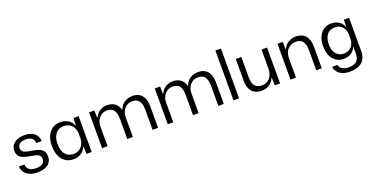

<svg xmlns="http://www.w3.org/2000/svg" viewBox="-27 -1597 5139 2641"><g transform="rotate(-20 2542.0 -276.0)"><path d="M255.3 10Q206.1 10 167.1 -1.9Q128 -13.9 100.1 -35.4Q72.3 -56.9 57.1 -87.5Q42 -118.1 40.6 -155.3H120.7Q123.4 -119.7 140.9 -96.6Q158.3 -73.4 188.5 -62.4Q218.7 -51.3 257.4 -51.3Q318.3 -51.3 350.6 -74.4Q382.9 -97.4 382.9 -139.1Q382.9 -170.6 369.1 -188.3Q355.4 -206 326.4 -215.9Q297.3 -225.7 249.9 -232.6Q185.4 -242.1 142 -258.3Q98.6 -274.4 76.8 -303.6Q55 -332.7 55 -381Q55 -427.4 80.1 -461.6Q105.3 -495.9 150.3 -515.3Q195.3 -534.7 255.4 -534.7Q316.3 -534.7 360.3 -515.4Q404.3 -496 428.9 -460.4Q453.6 -424.7 455.1 -375.9H375.7Q374.3 -411 358.5 -432.4Q342.7 -453.7 316.2 -463.6Q289.7 -473.4 254.4 -473.4Q198.4 -473.4 167.2 -450.3Q136 -427.1 136 -388.7Q136 -360.4 150.9 -342.9Q165.7 -325.4 197.1 -315.8Q228.6 -306.1 277 -299Q335.9 -290.7 378.3 -275Q420.7 -259.3 443.1 -228.9Q465.4 -198.4 465.4 -146.1Q465.4 -96.4 439.3 -61.5Q413.1 -26.6 365.8 -8.3Q318.4 10 255.3 10Z M780.9 8.6Q732.6 8.6 692.4 -10.1Q652.3 -28.7 623.3 -63.6Q594.3 -98.6 578.8 -148.9Q563.3 -199.3 563.3 -262.7Q563.3 -347.7 590.8 -408.6Q618.3 -469.4 667.3 -501.7Q716.3 -534 780.9 -534Q826.4 -534 863.5 -519.4Q900.6 -504.9 926.6 -478.8Q952.7 -452.7 964.9 -417.1H969.9L973.3 -524.7H1049.6V0H973.3L969.9 -109H964.9Q946.3 -56.1 897.9 -23.8Q849.4 8.6 780.9 8.6ZM806.9 -59.4Q858.9 -59.4 894.9 -83.5Q931 -107.6 949.8 -146.6Q968.6 -185.6 968.6 -231.1V-295Q968.6 -341.1 949.5 -380.4Q930.4 -419.6 894.5 -443.1Q858.6 -466.7 808.3 -466.7Q758 -466.7 721.7 -442.5Q685.4 -418.3 665.8 -372.9Q646.1 -327.4 646.1 -262.7Q646.1 -199.7 665.5 -153.8Q684.9 -107.9 720.9 -83.6Q756.9 -59.4 806.9 -59.4Z M1202.1 0V-524.7H1279.3L1282.4 -415.7H1287.6Q1311.3 -474.3 1360.1 -503.8Q1408.9 -533.3 1467.7 -533.3Q1527.9 -533.3 1574 -504Q1620.1 -474.7 1640 -406.9H1648Q1671.4 -469.9 1722.6 -501.6Q1773.7 -533.3 1837.7 -533.3Q1890.9 -533.3 1932.6 -511.1Q1974.3 -488.9 1998.1 -439.6Q2021.9 -390.4 2021.9 -309.4V0H1941.6V-293.1Q1941.6 -352 1927.4 -390.1Q1913.3 -428.1 1884.4 -446.6Q1855.6 -465 1810.3 -465Q1762.6 -465 1727.1 -441Q1691.6 -417 1672.2 -376.4Q1652.9 -335.7 1652.9 -283.7V0H1571.1V-293.1Q1571.1 -352 1557 -390.1Q1542.9 -428.1 1514.4 -446.6Q1485.9 -465 1441.3 -465Q1392.9 -465 1357.4 -441Q1321.9 -417 1302.1 -376.4Q1282.4 -335.7 1282.4 -283.7V0Z M2164.1 0V-524.7H2241.3L2244.4 -415.7H2249.6Q2273.3 -474.3 2322.1 -503.8Q2370.9 -533.3 2429.7 -533.3Q2489.9 -533.3 2536 -504Q2582.1 -474.7 2602 -406.9H2610Q2633.4 -469.9 2684.6 -501.6Q2735.7 -533.3 2799.7 -533.3Q2852.9 -533.3 2894.6 -511.1Q2936.3 -488.9 2960.1 -439.6Q2983.9 -390.4 2983.9 -309.4V0H2903.6V-293.1Q2903.6 -352 2889.4 -390.1Q2875.3 -428.1 2846.4 -446.6Q2817.6 -465 2772.3 -465Q2724.6 -465 2689.1 -441Q2653.6 -417 2634.2 -376.4Q2614.9 -335.7 2614.9 -283.7V0H2533.1V-293.1Q2533.1 -352 2519 -390.1Q2504.9 -428.1 2476.4 -446.6Q2447.9 -465 2403.3 -465Q2354.9 -465 2319.4 -441Q2283.9 -417 2264.1 -376.4Q2244.4 -335.7 2244.4 -283.7V0Z M3126.1 0V-729H3207.1V0Z M3539.6 8.6Q3481.3 8.6 3438.3 -14.9Q3395.3 -38.3 3372.5 -85.8Q3349.7 -133.3 3349.7 -203.1V-524.7H3430.7V-223Q3430.7 -171.3 3444.8 -134.8Q3458.9 -98.3 3489.2 -79Q3519.6 -59.7 3567.6 -59.7Q3614.7 -59.7 3650.6 -83Q3686.6 -106.3 3706.6 -148.4Q3726.6 -190.4 3726.6 -245.3V-524.7H3807.6V0H3730.7L3726.6 -111.9H3721.4Q3701 -55.7 3651.9 -23.6Q3602.9 8.6 3539.6 8.6Z M3960.1 0V-524.7H4037L4040.4 -415.7H4045.6Q4069.9 -474.3 4119.8 -503.8Q4169.7 -533.3 4229.4 -533.3Q4270.1 -533.3 4304.6 -520.9Q4339.1 -508.6 4364.4 -481.9Q4389.7 -455.1 4403.9 -412.6Q4418 -370.1 4418 -309.4V0H4337V-293.1Q4337 -352 4322.6 -390.1Q4308.1 -428.1 4278.6 -446.6Q4249.1 -465 4203 -465Q4153.7 -465 4117.1 -441Q4080.4 -417 4060.4 -376.4Q4040.4 -335.7 4040.4 -283.7V0Z M4768.1 177Q4708.7 177 4663.7 159.3Q4618.7 141.6 4591.4 108.9Q4564.1 76.1 4558.3 31.3H4636.6Q4641.4 56.9 4659.1 76Q4676.9 95.1 4704.9 105.3Q4732.9 115.4 4769.6 115.4Q4823.3 115.4 4858.4 99.9Q4893.6 84.4 4910.5 52.6Q4927.4 20.7 4927.4 -29.3V-128.7H4923.4Q4905.9 -79.4 4859.2 -48.5Q4812.6 -17.6 4747 -17.6Q4700.7 -17.6 4662.4 -35.4Q4624 -53.3 4596.1 -86.8Q4568.3 -120.3 4553.3 -168.1Q4538.3 -215.9 4538.3 -276Q4538.3 -356.9 4564.6 -414.8Q4591 -472.7 4638 -503.7Q4685 -534.7 4747 -534.7Q4811.4 -534.7 4858.4 -504.9Q4905.3 -475.1 4923.4 -424.3H4928.4L4931.3 -524.7H5008.4V-40.7Q5008.4 35.3 4979.2 83.6Q4950 131.9 4896.3 154.4Q4842.6 177 4768.1 177ZM4774.3 -85.6Q4823 -85.6 4857.3 -108Q4891.6 -130.4 4909.4 -167.2Q4927.1 -204 4927.1 -246.7V-306.7Q4927.1 -350.3 4909.1 -386.7Q4891 -423.1 4857.2 -445.3Q4823.4 -467.4 4775.7 -467.4Q4727.7 -467.4 4693.1 -444.5Q4658.4 -421.6 4639.8 -378.7Q4621.1 -335.9 4621.1 -276Q4621.1 -216.9 4639.5 -174.1Q4657.9 -131.4 4692.2 -108.5Q4726.6 -85.6 4774.3 -85.6Z"/></g></svg>

Font: Mona Sans ExtraLight
Style: Regular
Weight: 200
Designer: Deni Anggara
Foundry: GitHub
Version: Version 2.000